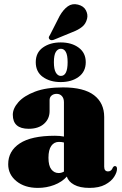

<svg xmlns="http://www.w3.org/2000/svg" viewBox="-20 -905 594 937"><path d="M20 -103.5Q20 -168 76.5 -205.2Q133 -242.5 248 -242.5Q273.5 -242.5 292 -238.5V-406.5Q292 -425 282.2 -436Q272.5 -447 256.5 -447Q241.5 -447 231.8 -438.8Q222 -430.5 222 -416.5V-363Q222 -325 194.8 -300.8Q167.5 -276.5 120 -276.5Q42.5 -276.5 42.5 -345Q42.5 -375.5 69.5 -406.2Q96.5 -437 151 -457.8Q205.5 -478.5 287.5 -478.5Q389 -478.5 438.8 -440.5Q488.5 -402.5 488.5 -334V-91.5Q488.5 -68.5 507.5 -68.5Q524 -68.5 531 -88Q535 -94.5 541 -94.5Q551 -94.5 551 -81Q551 -64 537 -42Q523 -20 493.2 -4Q463.5 12 416.5 12Q369.5 12 341.2 -3.8Q313 -19.5 306.5 -43.5Q282 -16.5 244.2 -2.2Q206.5 12 165 12Q100.5 12 60.2 -20.8Q20 -53.5 20 -103.5ZM216.5 -135Q216.5 -96.5 230.5 -78.5Q244.5 -60.5 266.5 -60.5Q279 -60.5 292 -67.5V-209.5Q281.5 -212.5 267.5 -212.5Q244 -212.5 230.2 -193Q216.5 -173.5 216.5 -135ZM271 -827Q289 -858.5 310.8 -874Q332.5 -889.5 360.5 -882.5Q388.5 -875.5 399.2 -854.8Q410 -834 405 -814Q399 -788.5 380.5 -773.8Q362 -759 334 -748.5L241.5 -710.5Q227 -706 220.5 -714.5Q217 -719.5 218.5 -724.2Q220 -729 223.5 -733.5ZM276 -504.5Q224.5 -504.5 189.5 -529.2Q154.5 -554 154.5 -601.5Q154.5 -648.5 189.5 -673.2Q224.5 -698 276 -698Q329.5 -698 364 -672.5Q398.5 -647 398.5 -601.5Q398.5 -555.5 364 -530Q329.5 -504.5 276 -504.5ZM277 -667Q262 -667 252.5 -651.8Q243 -636.5 243 -601.5Q243 -567 252.5 -550.8Q262 -534.5 277 -534.5Q310 -534.5 310 -601.5Q310 -636 301.2 -651.5Q292.5 -667 277 -667Z"/></svg>

Font: Fraunces 72pt S000 Black
Style: Regular
Weight: 900
Version: Version 1.000; ttfautohint (v1.8.3)